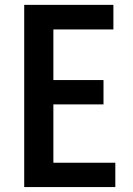

<svg xmlns="http://www.w3.org/2000/svg" viewBox="-20 -758 540 778"><path d="M78.1 0V-738.3H439.5V-638.7H196.3V-433.6H399.4V-335H196.3V-98.6H447.3V0Z"/></svg>

Font: GenEi Gothic M SemiBold
Style: Regular
Weight: 500
Designer: o_tamon (Modified); [Source Han Sans]
Ryoko NISHIZUKA  (kana & ideographs); Paul D. Hunt (Latin, Greek & Cyrillic); Wenl
Version: Version 1.1a;Original Version 1.004